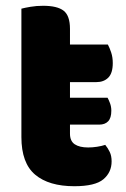

<svg xmlns="http://www.w3.org/2000/svg" viewBox="-20 -629 437 664"><path d="M237 15Q149 15 101.5 -25Q54 -65 54 -155V-599Q65 -602 85.5 -605.5Q106 -609 129 -609Q178 -609 200 -592Q222 -575 222 -529V-475H353Q359 -464 364.5 -447.5Q370 -431 370 -411Q370 -376 354.5 -360.5Q339 -345 313 -345H222V-291H352Q356 -284 360.5 -272Q365 -260 365 -246Q365 -221 354 -209.5Q343 -198 323 -198H222V-167Q222 -141 238.5 -130Q255 -119 285 -119Q300 -119 316 -121.5Q332 -124 344 -128Q353 -117 359.5 -103.5Q366 -90 366 -71Q366 -33 337.5 -9Q309 15 237 15Z"/></svg>

Font: Baloo Bhai 2 ExtraBold
Style: Regular
Weight: 800
Designer: Supriya Tembe, Noopur Datye and Ek Type
Foundry: Ek Type
Version: Version 1.640;PS 1.000;hotconv 16.6.51;makeotf.lib2.5.65220;